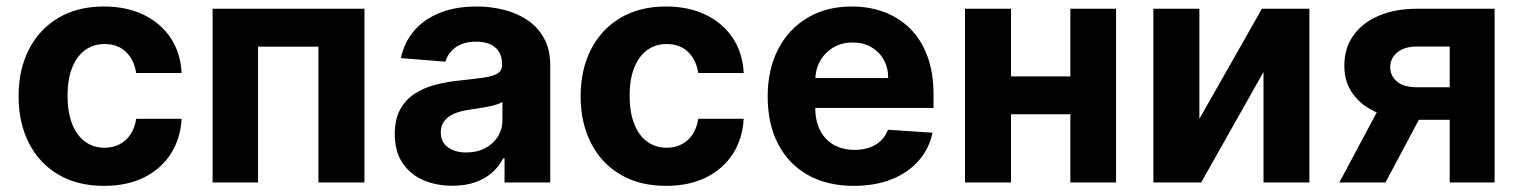

<svg xmlns="http://www.w3.org/2000/svg" viewBox="-20 -573 4771 603"><path d="M306.8 10.7Q223 10.7 162.8 -25Q102.6 -60.7 70.5 -124.3Q38.4 -187.9 38.4 -270.6Q38.4 -354.4 70.8 -417.8Q103.3 -481.2 163.4 -516.9Q223.4 -552.6 306.1 -552.6Q377.5 -552.6 431.1 -526.6Q484.7 -500.7 516 -453.8Q547.2 -407 550.4 -343.8H407.7Q401.6 -384.6 375.9 -409.6Q350.1 -434.7 308.6 -434.7Q273.4 -434.7 247.3 -415.7Q221.2 -396.7 206.7 -360.4Q192.1 -324.2 192.1 -272.7Q192.1 -220.5 206.5 -183.9Q220.9 -147.4 247.2 -128.2Q273.4 -109 308.6 -109Q334.5 -109 355.3 -119.7Q376.1 -130.3 389.7 -150.7Q403.4 -171.2 407.7 -199.9H550.4Q546.9 -137.4 516.5 -90Q486.2 -42.6 432.9 -16Q379.6 10.7 306.8 10.7Z M647.7 0V-545.5H1124.6V0H980.1V-426.5H790.5V0Z M1400.9 10.3Q1348.7 10.3 1307.9 -8Q1267 -26.3 1243.4 -62.3Q1219.8 -98.4 1219.8 -152.3Q1219.8 -197.8 1236.5 -228.7Q1253.2 -259.6 1282 -278.4Q1310.7 -297.2 1347.5 -306.8Q1384.2 -316.4 1424.7 -320.3Q1472.3 -325.3 1501.4 -329.7Q1530.5 -334.2 1543.7 -343Q1556.8 -351.9 1556.8 -369.3V-371.4Q1556.8 -405.2 1535.7 -423.7Q1514.6 -442.1 1475.9 -442.1Q1435 -442.1 1410.9 -424.2Q1386.7 -406.2 1378.9 -379.3L1239 -390.6Q1249.6 -440.3 1280.9 -476.7Q1312.1 -513.1 1361.7 -532.8Q1411.2 -552.6 1476.6 -552.6Q1522 -552.6 1563.7 -541.9Q1605.5 -531.2 1638 -508.9Q1670.5 -486.5 1689.3 -451.5Q1708.1 -416.5 1708.1 -367.9V0H1564.6V-75.6H1560.4Q1547.2 -50.1 1525.2 -30.7Q1503.2 -11.4 1472.3 -0.5Q1441.4 10.3 1400.9 10.3ZM1444.2 -94.1Q1477.6 -94.1 1503.2 -107.4Q1528.8 -120.7 1543.3 -143.5Q1557.9 -166.2 1557.9 -195V-252.8Q1550.8 -248.2 1538.5 -244.5Q1526.3 -240.8 1511 -237.7Q1495.7 -234.7 1480.5 -232.4Q1465.2 -230.1 1452.8 -228.3Q1426.1 -224.4 1406.2 -215.9Q1386.4 -207.4 1375.4 -193Q1364.3 -178.6 1364.3 -157.3Q1364.3 -126.4 1386.9 -110.3Q1409.4 -94.1 1444.2 -94.1Z M2072.1 10.7Q1988.3 10.7 1928.1 -25Q1867.9 -60.7 1835.8 -124.3Q1803.6 -187.9 1803.6 -270.6Q1803.6 -354.4 1836.1 -417.8Q1868.6 -481.2 1928.6 -516.9Q1988.6 -552.6 2071.4 -552.6Q2142.8 -552.6 2196.4 -526.6Q2250 -500.7 2281.2 -453.8Q2312.5 -407 2315.7 -343.8H2172.9Q2166.9 -384.6 2141.2 -409.6Q2115.4 -434.7 2073.9 -434.7Q2038.7 -434.7 2012.6 -415.7Q1986.5 -396.7 1971.9 -360.4Q1957.4 -324.2 1957.4 -272.7Q1957.4 -220.5 1971.8 -183.9Q1986.2 -147.4 2012.4 -128.2Q2038.7 -109 2073.9 -109Q2099.8 -109 2120.6 -119.7Q2141.3 -130.3 2155 -150.7Q2168.7 -171.2 2172.9 -199.9H2315.7Q2312.1 -137.4 2281.8 -90Q2251.4 -42.6 2198.2 -16Q2144.9 10.7 2072.1 10.7Z M2661.6 10.7Q2577.4 10.7 2516.9 -23.6Q2456.3 -57.9 2423.7 -120.9Q2391 -183.9 2391 -270.2Q2391 -354.4 2423.7 -418Q2456.3 -481.5 2515.8 -517Q2575.3 -552.6 2655.5 -552.6Q2709.5 -552.6 2756.2 -535.3Q2802.9 -518.1 2837.9 -483.7Q2872.9 -449.2 2892.4 -397.2Q2911.9 -345.2 2911.9 -275.6V-234H2451.3V-327.8H2769.5Q2769.5 -360.4 2755.3 -385.7Q2741.1 -410.9 2716.1 -425.2Q2691.1 -439.6 2658 -439.6Q2623.6 -439.6 2597.1 -423.8Q2570.7 -408 2555.8 -381.6Q2540.8 -355.1 2540.5 -322.8V-233.7Q2540.5 -193.2 2555.6 -163.7Q2570.7 -134.2 2598.4 -118.3Q2626.1 -102.3 2664.1 -102.3Q2689.3 -102.3 2710.2 -109.4Q2731.2 -116.5 2746.1 -130.7Q2761 -144.9 2768.8 -165.5L2908.7 -156.2Q2898.1 -105.8 2865.2 -68.4Q2832.4 -30.9 2780.7 -10.1Q2729 10.7 2661.6 10.7Z M3390.3 -333.1V-214.1H3105.5V-333.1ZM3155.2 -545.5V0H3010.7V-545.5ZM3485.1 -545.5V0H3341.6V-545.5Z M3746.8 -199.6 3943.2 -545.5H4092.3V0H3948.2V-346.9L3752.5 0H3602.3V-545.5H3746.8Z M4533 0V-426.8H4430.8Q4389.2 -426.8 4367.5 -407.7Q4345.9 -388.5 4346.2 -362.2Q4345.9 -335.6 4367 -317.3Q4388.1 -299 4429.3 -299H4583.5V-196.7H4429.3Q4359.4 -196.7 4308.2 -218Q4257.1 -239.3 4229.4 -277.5Q4201.7 -315.7 4202.1 -366.5Q4201.7 -419.7 4229.4 -460Q4257.1 -500.4 4308.8 -522.9Q4360.4 -545.5 4430.8 -545.5H4674V0ZM4186.4 0 4338.1 -284.1H4482.6L4331.3 0Z"/></svg>

Font: InterMG
Style: Bold
Weight: 700
Designer: Rasmus Andersson
Foundry: rsms
Version: Version 3.019;December 26, 2023;FontCreator 15.0.0.2955 64-b